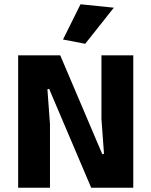

<svg xmlns="http://www.w3.org/2000/svg" viewBox="-20 -879 709 899"><path d="M275 -694 357 -859 513 -843 379 -674ZM65 -620H262L459 -157L467 -159L455 -322V-620H604V0H407L210 -463L202 -461L214 -298V0H65Z"/></svg>

Font: Athiti
Style: Bold
Weight: 700
Designer: CadsonDemak Team
Foundry: CadsonDemak
Version: Version 1.033